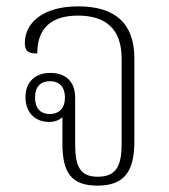

<svg xmlns="http://www.w3.org/2000/svg" viewBox="-20 -573 532 603"><path d="M286 10C372 10 402 -36 402 -130V-390C402 -499 342 -553 226 -553C110 -553 58 -498 58 -438C58 -412 69 -405 97 -405C97 -489 146 -524 225 -524C311 -524 362 -483 362 -389V-122C362 -53 346 -18 287 -18C233 -18 216 -48 216 -120V-267C216 -318 185 -344 138 -344C89 -344 60 -314 60 -268C60 -218 92 -190 134 -190C150 -190 166 -195 176 -205V-122C176 -31 204 10 286 10ZM136 -215C106 -215 90 -234 90 -267C90 -299 106 -318 137 -318C167 -318 184 -299 184 -267C184 -234 167 -215 136 -215Z"/></svg>

Font: Noto Serif Thai SemiCondensed ExtraLight
Style: Regular
Weight: 200
Width: 4
Designer: Monotype Design Team
Foundry: Monotype Imaging Inc.
Version: Version 2.002